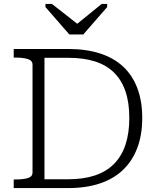

<svg xmlns="http://www.w3.org/2000/svg" viewBox="-20 -960 799 980"><path d="M334 -784H405L527 -924V-940H499L350 -819L398 -820L245 -940H212V-924ZM50 -666V-710H328Q419 -710 489.5 -687.5Q560 -665 608 -620.5Q656 -576 681 -510Q706 -444 706 -358Q706 -272 681 -205.5Q656 -139 608 -93Q560 -47 489.5 -23.5Q419 0 328 0H50V-44H61Q98 -44 122 -51Q146 -58 146 -80V-630Q146 -651 122 -658.5Q98 -666 61 -666ZM328 -665H207V-45H328Q406 -45 464.5 -64.5Q523 -84 562 -123.5Q601 -163 620.5 -221.5Q640 -280 640 -358Q640 -436 620.5 -493.5Q601 -551 562 -589.5Q523 -628 464.5 -646.5Q406 -665 328 -665Z"/></svg>

Font: Roboto Serif 20pt ExtraLight
Style: Regular
Weight: 250
Version: Version 1.008